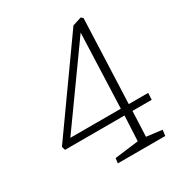

<svg xmlns="http://www.w3.org/2000/svg" viewBox="-169 -826 880 942"><g transform="rotate(-30 271.5 -355.5)"><path d="M417 -225H527L525 -187H416L410 -44L498 -33L494 0H225L229 -28L364 -45L371 -187H34L28 -207L375 -695L425 -711L436 -702ZM372 -225 388 -647 86 -225Z"/></g></svg>

Font: Literata ExtraLight
Style: Italic
Weight: 250
Italic angle: -2°
Designer: Latin by Veronika Burian and Jose Scaglione. Greek by Irene Vlachou. Cyrillic by Vera Evstafieva
Foundry: TypeTogether
Version: Version 3.002